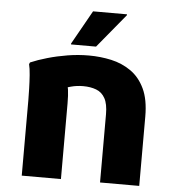

<svg xmlns="http://www.w3.org/2000/svg" viewBox="-53 -810 783 859"><g transform="rotate(5 338.0 -380.0)"><path d="M76.4 0V-338.4Q76.4 -358.4 75.5 -389.7Q74.7 -421 72.5 -451.3Q70.3 -481.6 65.6 -499.6L69 -507.6Q102 -521.8 144.4 -533.9Q186.9 -546.1 234.2 -553.9Q281.5 -561.6 329 -561.6Q381.1 -561.6 430.1 -550.8Q479 -539.9 518.5 -512.4Q557.9 -484.8 581 -436.1Q604 -387.5 604 -311.6V0H428V-306.4Q428 -352.8 413.9 -378.1Q399.8 -403.5 374.3 -413.1Q348.8 -422.8 315.6 -422.8Q287.1 -422.8 261.1 -415.8Q235.1 -408.8 214.4 -401.6L238.8 -441.5Q245.6 -425.8 249 -401.2Q252.4 -376.6 252.4 -340V0ZM244.8 -604V-608L330.2 -760H482.6V-756L357.2 -604Z"/></g></svg>

Font: Kufam
Style: Regular
Weight: 400
Designer: Wael Morcos, Artur Schmal
Foundry: Original Type
Version: Version 1.301; ttfautohint (v1.8.3)